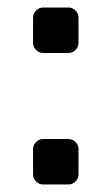

<svg xmlns="http://www.w3.org/2000/svg" viewBox="-20 -491 297 511"><path d="M189 -444V-377Q189 -366 181 -358Q173 -350 162 -350H95Q84 -350 76 -358Q68 -366 68 -377V-444Q68 -455 76 -463Q84 -471 95 -471H162Q173 -471 181 -463Q189 -455 189 -444ZM189 -94V-27Q189 -16 181 -8Q173 0 162 0H95Q84 0 76 -8Q68 -16 68 -27V-94Q68 -105 76 -113Q84 -121 95 -121H162Q173 -121 181 -113Q189 -105 189 -94Z"/></svg>

Font: Rubik
Style: Regular
Weight: 400
Designer: Hubert & Fischer
Foundry: Hubert & Fischer
Version: Version 1.100